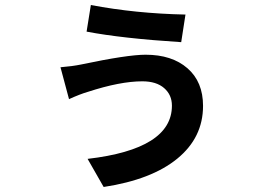

<svg xmlns="http://www.w3.org/2000/svg" viewBox="-20 -675 1040 765"><path d="M665 -254Q665 -297 634 -324Q603 -351 547 -351Q459 -351 330 -309Q299 -300 255 -280L221 -407Q269 -411 303 -418Q488 -457 560 -457Q665 -457 727 -403Q789 -349 789 -253Q789 -127 686.5 -43Q584 41 393 70L329 -42Q665 -81 665 -254ZM342 -655Q521 -621 719 -617L702 -507Q466 -522 325 -549Z"/></svg>

Font: Noto Sans Korean Bold
Style: Bold
Weight: 700
Designer: Ryoko NISHIZUKA  (kana & ideographs); Paul D. Hunt (Latin, Greek & Cyrillic); Wenlong ZHANG  (bopomofo); Sandoll Communi
Foundry: Adobe Systems Incorporated
Version: Version 1.000;PS 1;hotconv 1.0.78;makeotf.lib2.5.61930